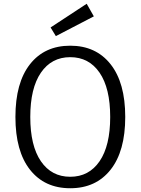

<svg xmlns="http://www.w3.org/2000/svg" viewBox="-20 -987 750 1021"><path d="M62 -365Q62 -547 139.5 -645.5Q217 -744 353.5 -744Q490 -744 568 -645.5Q646 -547 646 -365Q646 -183 568 -84.5Q490 14 353.5 14Q217 14 139.5 -84.5Q62 -183 62 -365ZM566 -365Q566 -518 509.5 -600.5Q453 -683 353.5 -683Q254 -683 197.5 -600.5Q141 -518 141 -365Q141 -212 197.5 -129.5Q254 -47 353.5 -47Q453 -47 509.5 -129.5Q566 -212 566 -365ZM479 -900 277 -795 249 -841 441 -967Z"/></svg>

Font: Fauna One
Style: Regular
Weight: 400
Version: Version 1.001